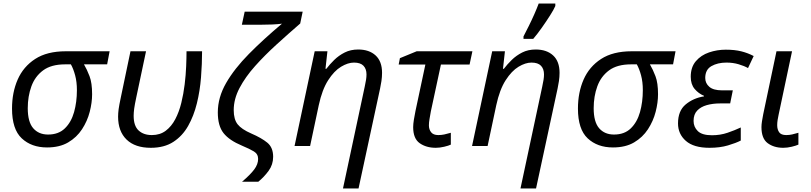

<svg xmlns="http://www.w3.org/2000/svg" viewBox="-20 -826 4587 1086"><path d="M246 8Q158 8 103 -43.5Q48 -95 48 -212Q48 -303 80 -376Q112 -449 179 -492.5Q246 -536 352 -536H600L586 -462H455Q472 -433 486.5 -395Q501 -357 501 -293Q501 -246 487.5 -193.5Q474 -141 444 -95Q414 -49 365.5 -20.5Q317 8 246 8ZM252 -65Q311 -65 347 -100Q383 -135 399 -192Q415 -249 415 -316Q415 -363 405 -400Q395 -437 381 -462H348Q270 -462 224 -428Q178 -394 157.5 -337.5Q137 -281 137 -214Q137 -136 168 -100.5Q199 -65 252 -65Z M833 10Q744 10 696 -36.5Q648 -83 648 -166Q648 -186 651 -208.5Q654 -231 663 -273L718 -536H806L751 -276Q742 -234 739 -211.5Q736 -189 736 -171Q736 -114 764 -88Q792 -62 839 -62Q885 -62 917.5 -86.5Q950 -111 971.5 -152Q993 -193 1005.5 -244Q1018 -295 1024.5 -348.5Q1031 -402 1033 -451Q1035 -500 1035 -536H1123Q1123 -465 1117 -388.5Q1111 -312 1093.5 -241Q1076 -170 1044 -113.5Q1012 -57 960.5 -23.5Q909 10 833 10Z M1349 202Q1396 162 1418 132.5Q1440 103 1440 73Q1440 45 1416 30.5Q1392 16 1349 -2Q1277 -32 1244.5 -73Q1212 -114 1212 -190Q1212 -275 1259 -356.5Q1306 -438 1388 -521Q1470 -604 1575 -692Q1529 -686 1450 -686H1348L1364 -760H1692L1678 -693Q1611 -635 1544.5 -574.5Q1478 -514 1423 -452.5Q1368 -391 1335 -328.5Q1302 -266 1302 -203Q1302 -151 1324 -123Q1346 -95 1401 -71Q1459 -46 1492 -19Q1525 8 1525 61Q1525 105 1499.5 140Q1474 175 1441 202Z M1920 240 2043 -336Q2048 -359 2050.5 -375Q2053 -391 2053 -405Q2053 -436 2036 -454Q2019 -472 1982 -472Q1948 -472 1909 -448.5Q1870 -425 1836 -372Q1802 -319 1783 -231L1734 0H1646L1760 -536H1832L1821 -437H1826Q1845 -462 1870.5 -487Q1896 -512 1929.5 -529Q1963 -546 2006 -546Q2068 -546 2104.5 -512.5Q2141 -479 2141 -414Q2141 -391 2137.5 -367.5Q2134 -344 2130 -326L2008 240Z M2445 10Q2391 10 2354 -16Q2317 -42 2317 -107Q2317 -124 2321 -149Q2325 -174 2330 -198L2386 -461H2235L2242 -497L2337 -536H2652L2636 -461H2474L2417 -196Q2413 -173 2409.5 -153Q2406 -133 2406 -117Q2406 -94 2418.5 -78Q2431 -62 2459 -62Q2476 -62 2493 -65.5Q2510 -69 2530 -75V-8Q2518 -2 2492.5 4Q2467 10 2445 10Z M2924 240 3047 -336Q3052 -359 3054.5 -375Q3057 -391 3057 -405Q3057 -436 3040 -454Q3023 -472 2986 -472Q2952 -472 2913 -448.5Q2874 -425 2840 -372Q2806 -319 2787 -231L2738 0H2650L2764 -536H2836L2825 -437H2830Q2849 -462 2874.5 -487Q2900 -512 2933.5 -529Q2967 -546 3010 -546Q3072 -546 3108.5 -512.5Q3145 -479 3145 -414Q3145 -391 3141.5 -367.5Q3138 -344 3134 -326L3012 240ZM2941 -606V-620Q2954 -645 2970.5 -678Q2987 -711 3002 -745Q3017 -779 3027 -806H3121V-792Q3113 -773 3091.5 -739Q3070 -705 3044.5 -669Q3019 -633 2996 -606Z M3447 8Q3359 8 3304 -43.5Q3249 -95 3249 -212Q3249 -303 3281 -376Q3313 -449 3380 -492.5Q3447 -536 3553 -536H3801L3787 -462H3656Q3673 -433 3687.5 -395Q3702 -357 3702 -293Q3702 -246 3688.5 -193.5Q3675 -141 3645 -95Q3615 -49 3566.5 -20.5Q3518 8 3447 8ZM3453 -65Q3512 -65 3548 -100Q3584 -135 3600 -192Q3616 -249 3616 -316Q3616 -363 3606 -400Q3596 -437 3582 -462H3549Q3471 -462 3425 -428Q3379 -394 3358.5 -337.5Q3338 -281 3338 -214Q3338 -136 3369 -100.5Q3400 -65 3453 -65Z M3993 10Q3904 10 3859.5 -29Q3815 -68 3815 -128Q3815 -199 3858 -235Q3901 -271 3962 -281V-284Q3931 -297 3909 -323Q3887 -349 3887 -392Q3887 -446 3916 -480Q3945 -514 3990.5 -529.5Q4036 -545 4085 -545Q4136 -545 4173.5 -535.5Q4211 -526 4243 -509L4211 -441Q4190 -453 4158 -462.5Q4126 -472 4089 -472Q4039 -472 4004 -452Q3969 -432 3969 -385Q3969 -355 3992 -335Q4015 -315 4064 -315H4125L4110 -241H4053Q4012 -241 3978 -231.5Q3944 -222 3923.5 -200.5Q3903 -179 3903 -142Q3903 -108 3927 -84.5Q3951 -61 4007 -61Q4054 -61 4095 -75Q4136 -89 4170 -105V-31Q4143 -17 4097.5 -3.5Q4052 10 3993 10Z M4410 10Q4358 10 4322.5 -16Q4287 -42 4287 -107Q4287 -122 4290 -140.5Q4293 -159 4297 -180L4372 -536H4460L4384 -177Q4381 -164 4378.5 -148Q4376 -132 4376 -118Q4376 -94 4387 -78Q4398 -62 4427 -62Q4444 -62 4460 -65.5Q4476 -69 4496 -75V-8Q4483 -2 4458 4Q4433 10 4410 10Z"/></svg>

Font: Noto IKEA Latin
Style: Italic
Weight: 400
Italic angle: -12°
Designer: Monotype Design Team
Foundry: Monotype Imaging Inc.
Version: Version 1.0